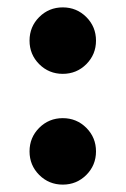

<svg xmlns="http://www.w3.org/2000/svg" viewBox="-20 -510 340 520"><path d="M150 -10Q112.5 -10 86.2 -36.2Q60 -62.5 60 -100Q60 -137.5 86.2 -163.8Q112.5 -190 150 -190Q187.5 -190 213.8 -163.8Q240 -137.5 240 -100Q240 -62.5 213.8 -36.2Q187.5 -10 150 -10ZM150 -310Q112.5 -310 86.2 -336.2Q60 -362.5 60 -400Q60 -437.5 86.2 -463.8Q112.5 -490 150 -490Q187.5 -490 213.8 -463.8Q240 -437.5 240 -400Q240 -362.5 213.8 -336.2Q187.5 -310 150 -310Z"/></svg>

Font: Funnel Display ExtraBold
Style: Regular
Weight: 800
Designer: NORD ID, Kristian Moeller
Foundry: Dicotype
Version: Version 1.000